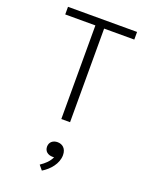

<svg xmlns="http://www.w3.org/2000/svg" viewBox="-196 -828 1011 1301"><g transform="rotate(20 310.0 -178.0)"><path d="M341.5 0V-675H559V-730H61V-675H278.5V0ZM311 261C314 261 317.5 261 321 260.5C307 293 280 317.5 246.5 340.5L274 373.5C325.5 343 373 288 373 226.5C373 178 343.5 156 309 156C277.5 156 251.5 174.5 251.5 208.5C251.5 241 275 261 311 261Z"/></g></svg>

Font: Monaspace Neon ExtraLight
Style: Regular
Weight: 200
Designer: Riley Cran & the Lettermatic Team
Foundry: Lettermatic
Version: Version 1.200 (Monaspace Neon)